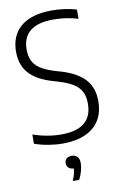

<svg xmlns="http://www.w3.org/2000/svg" viewBox="-104 -807 693 1094"><g transform="rotate(-10 242.0 -260.0)"><path d="M44.5 -18.5V-72Q128.5 -43.5 209 -43.5Q297.5 -43.5 342.2 -80.5Q387 -117.5 387 -191Q387 -232.5 372.5 -260.2Q358 -288 326.8 -307.5Q295.5 -327 242 -343L208.5 -353Q121 -379 78 -427Q35 -475 35 -551.5Q35 -613.5 62.2 -657.8Q89.5 -702 143.5 -725.5Q197.5 -749 275.5 -749Q312.5 -749 350.5 -743.8Q388.5 -738.5 418.5 -729V-675.5Q350.5 -696.5 276 -696.5Q185.5 -696.5 141 -660.2Q96.5 -624 96.5 -555Q96.5 -515 110 -487.8Q123.5 -460.5 153 -441.5Q182.5 -422.5 233.5 -406.5L267 -397Q359.5 -369.5 403.8 -321Q448 -272.5 448 -194.5Q448 -130 419.8 -84.2Q391.5 -38.5 337.5 -14.8Q283.5 9 207 9Q168 9 125.5 2Q83 -5 44.5 -18.5ZM288 135.5Q288 156 281.2 181.2Q274.5 206.5 262.5 229H225.5Q242 189.5 244 159.5Q225 159 214 149Q203 139 203 122.5Q203 106 213.8 96.2Q224.5 86.5 243.5 86.5Q265 86.5 276.5 99Q288 111.5 288 135.5Z"/></g></svg>

Font: Encode Sans Semi Condensed Light
Style: Regular
Weight: 300
Width: 4
Designer: Multiple Designers
Foundry: Impallari Type
Version: Version 2.000